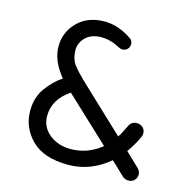

<svg xmlns="http://www.w3.org/2000/svg" viewBox="-105 -815 942 932"><g transform="rotate(15 366.0 -349.0)"><path d="M577 -129 644 -65Q660 -51 660 -33Q660 -16 649 -4Q638 8 619 8Q601 8 588 -4L521 -68Q429 10 316 10Q193 10 132 -51Q71 -112 71 -196Q71 -264 106.5 -312.5Q142 -361 184 -388Q123 -461 123 -533Q123 -606 174 -657Q225 -708 310 -708Q377 -708 443 -664Q461 -654 461 -634Q461 -620 451 -609.5Q441 -599 426 -599Q418 -599 408 -604Q360 -630 314 -630Q264 -630 235.5 -602.5Q207 -575 207 -538Q207 -496 226.5 -468Q246 -440 307 -383L516 -186Q530 -206 549 -247Q560 -272 588 -272Q606 -272 618 -260.5Q630 -249 630 -231Q630 -221 625 -211Q605 -168 577 -129ZM462 -123 239 -332Q157 -277 157 -193Q157 -138 200.5 -102.5Q244 -67 308 -67Q393 -67 462 -123Z"/></g></svg>

Font: Varela Round
Style: Regular
Weight: 400
Designer: Joe Prince
Foundry: Joe Prince
Version: Version 1.000